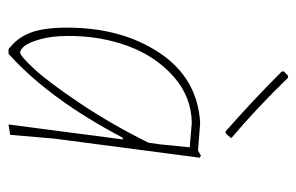

<svg xmlns="http://www.w3.org/2000/svg" viewBox="-146 -564 713 462"><g transform="rotate(90 211.0 -332.5)"><path d="M166 -669Q243 -590 312 -532L301 -519L296 -518Q221 -584 152 -653L151 -658L161 -668ZM273 -457H277L342 -452L354 -459L359 -456L313 -106L304 0L279 4L315 -271H311Q218 -94 109 4H98Q71 -16 58.5 -48Q46 -80 46 -137Q46 -268 106.5 -359Q167 -450 273 -457ZM66 -141Q66 -100 74 -72Q82 -44 90.5 -34Q99 -24 106 -24Q114 -24 145.5 -58Q177 -92 228 -168Q279 -244 323 -333L327 -362L334 -432L275 -437Q212 -436 163.5 -393Q115 -350 90.5 -284Q66 -218 66 -141Z"/></g></svg>

Font: Alegreya Sans SC Thin
Style: Italic
Weight: 100
Italic angle: -7°
Designer: Juan Pablo del Peral
Foundry: Huerta Tipografica
Version: Version 2.007